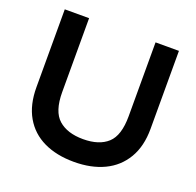

<svg xmlns="http://www.w3.org/2000/svg" viewBox="-125 -831 990 972"><g transform="rotate(20 370.5 -345.0)"><path d="M370 10Q276 10 207 -23Q138 -56 100.5 -121Q63 -186 63 -280V-700H194V-302Q194 -198 241.5 -156Q289 -114 374 -114Q460 -114 506 -156Q552 -198 552 -302V-700H678V-280Q678 -186 639.5 -121Q601 -56 532 -23Q463 10 370 10Z"/></g></svg>

Font: REM Medium Medium
Style: Regular
Weight: 500
Version: Version 1.005;gftools[0.9.28]